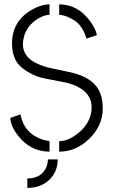

<svg xmlns="http://www.w3.org/2000/svg" viewBox="-20 -704 526 895"><path d="M107.4 171.9V127.9Q167 127.9 192.4 83Q203.1 62.5 203.1 39.1H249Q249 102.5 201.2 141.6Q163.1 171.9 107.4 171.9ZM28.3 -154.3 75.2 -170.9Q92.8 -81.1 179.7 -52.7Q210.9 -45.9 210.9 -45.9V2.9Q123 2.9 64.5 -71.3Q29.3 -116.2 28.3 -154.3ZM36.1 -501Q36.1 -605.5 127.9 -658.2Q171.9 -683.6 210.9 -683.6V-634.8Q175.8 -633.8 136.7 -602.5Q87.9 -560.5 86.9 -497.1Q86.9 -423.8 192.4 -392.6Q203.1 -388.7 302.7 -368.2Q322.3 -364.3 334 -360.4Q423.8 -333 448.2 -267.6Q459 -237.3 459 -199.2Q459 -116.2 393.6 -54.7Q333 2.9 255.9 2.9V-45.9Q298.8 -45.9 346.7 -85Q406.2 -134.8 407.2 -203.1Q407.2 -286.1 294.9 -317.4Q286.1 -319.3 191.4 -337.9Q168 -342.8 156.2 -346.7Q77.1 -377.9 52.7 -423.8Q36.1 -456.1 36.1 -501ZM255.9 -634.8V-683.6Q343.8 -683.6 401.4 -603.5Q426.8 -568.4 431.6 -540L382.8 -524.4Q375 -553.7 359.4 -576.2Q343.8 -598.6 326.2 -609.4Q308.6 -620.1 292.5 -626.5Q276.4 -632.8 265.6 -633.8Z"/></svg>

Font: Post No Bills Jaffna
Style: Regular
Weight: 400
Designer: Kosala Senevirathne, Siva Puranthara, Lasantha Premarathna, Tharique Azeez
Foundry: Mooniak
Version: Version 1.220 ; ttfautohint (v1.6)